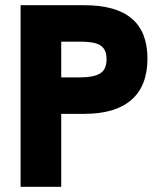

<svg xmlns="http://www.w3.org/2000/svg" viewBox="-20 -717 607 737"><path d="M59 -697H304Q425 -697 485.5 -646Q546 -595 546 -492Q546 -387.5 484.5 -333.8Q423 -280 304 -280H215V0H59ZM288 -420Q339.5 -420 364.2 -435Q389 -450 389 -490Q389 -516 378.2 -530.8Q367.5 -545.5 345.8 -551.2Q324 -557 288 -557H215V-420Z"/></svg>

Font: HK Grotesk Black
Style: Regular
Weight: 900
Designer: Alfredo Marco Pradil
Foundry: Hanken Design Co.
Version: Version 3.001